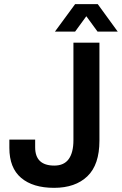

<svg xmlns="http://www.w3.org/2000/svg" viewBox="-20 -891 586 923"><path d="M244 -739 341 -871H450L546 -739H449L395 -813L341 -739ZM240 12Q138 12 81.5 -36Q25 -84 25 -180V-220H149V-183Q149 -95 241 -95Q288 -95 310.5 -126.5Q333 -158 333 -217V-686H458V-215Q458 -99 400 -43.5Q342 12 240 12Z"/></svg>

Font: Archivo SemiCondensed SemiBold
Style: Regular
Weight: 600
Width: 4
Designer: Hector Gatti
Foundry: Omnibus-Type
Version: Version 2.001; ttfautohint (v1.8.3)